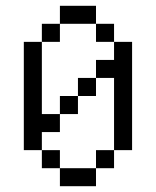

<svg xmlns="http://www.w3.org/2000/svg" viewBox="-20 -645 540 665"><path d="M187.5 -62.5V0H312.5V-62.5ZM187.5 -62.5V-125H125V-62.5ZM312.5 -62.5H375V-125H312.5ZM125 -125V-187.5H187.5V-250H125Q125 -250 125 -500H62.5Q62.5 -500 62.5 -125ZM375 -125H437.5Q437.5 -125 437.5 -500H375V-437.5H312.5V-375H250V-312.5H187.5V-250H250V-312.5H312.5V-375H375Q375 -375 375 -125ZM125 -500H187.5V-562.5H125ZM375 -500V-562.5H312.5V-500ZM187.5 -562.5H312.5V-625H187.5Z"/></svg>

Font: Unifont
Style: Regular
Weight: 500
Version: Version 13.0.05